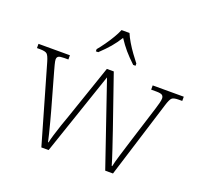

<svg xmlns="http://www.w3.org/2000/svg" viewBox="-130 -917 1129 1068"><g transform="rotate(20 434.0 -383.0)"><path d="M86 -458Q76 -493 65.5 -502Q55 -511 24 -511H6V-536H192V-511H168Q142 -511 133.5 -505.5Q125 -500 125 -487Q125 -478 130.5 -457Q136 -436 140 -422L200 -209Q207 -185 215.5 -151.5Q224 -118 232 -87Q240 -56 243 -40H246Q249 -56 258.5 -87.5Q268 -119 279.5 -153Q291 -187 300 -211L411 -535H452L559 -226Q565 -208 574 -181.5Q583 -155 592.5 -127Q602 -99 609.5 -75Q617 -51 621 -37H624Q629 -62 643 -107.5Q657 -153 675 -211L741 -421Q747 -440 751.5 -457.5Q756 -475 756 -485Q756 -498 747.5 -504.5Q739 -511 712 -511H682V-536H866V-511H846Q815 -511 805 -501.5Q795 -492 784 -456L642 0H596L428 -491L261 0H218ZM320 -619Q336 -638 354.5 -664Q373 -690 389 -717Q405 -744 414 -766H461Q470 -744 486 -717Q502 -690 521 -664Q540 -638 555 -619V-606H541Q506 -639 483 -666Q460 -693 437 -728Q415 -693 392 -666Q369 -639 334 -606H320Z"/></g></svg>

Font: Noto Serif ExtraLight
Style: Regular
Weight: 200
Designer: Monotype Design Team
Foundry: Monotype Imaging Inc.
Version: Version 2.015; ttfautohint (v1.8.4.7-5d5b)